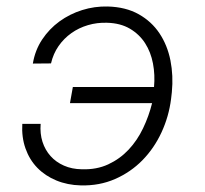

<svg xmlns="http://www.w3.org/2000/svg" viewBox="-20 -558 627 588"><path d="M307.6 -488.3Q277.3 -489.3 249.3 -481Q221.2 -472.7 198.5 -456.5Q175.8 -440.4 159.4 -417Q143.1 -393.6 136.2 -363.8L80.6 -363.3Q87.4 -404.3 109.1 -437Q130.9 -469.7 162.1 -492.4Q193.4 -515.1 231.4 -527.1Q269.5 -539.1 310.1 -538.1Q365.2 -536.6 404.8 -514.4Q444.3 -492.2 468.5 -455.8Q492.7 -419.4 502 -372.8Q511.2 -326.2 506.3 -275.9L503.9 -254.9Q497.1 -201.2 474.6 -152.6Q452.1 -104 416.3 -67.4Q380.4 -30.8 332.5 -9.8Q284.7 11.2 227.5 9.8Q186.5 8.8 152.3 -5.4Q118.2 -19.5 94.2 -44.2Q70.3 -68.8 58.1 -103.3Q45.9 -137.7 48.3 -178.7H104.5Q102.1 -148.9 110.1 -123.8Q118.2 -98.6 134.8 -80.1Q151.4 -61.5 175.8 -50.8Q200.2 -40 230.5 -39.6Q275.9 -38.1 311.5 -54.7Q347.2 -71.3 373.8 -99.6Q400.4 -127.9 418.2 -165.3Q436 -202.6 445.8 -242.2H194.3L203.1 -291.5H451.7Q455.1 -328.6 448.5 -363.5Q441.9 -398.4 424.3 -425.8Q406.7 -453.1 377.7 -470.2Q348.6 -487.3 307.6 -488.3Z"/></svg>

Font: Roboto Mono Light
Style: Italic
Weight: 300
Designer: Google
Version: Version 2.000985; 2015; ttfautohint (v1.3)